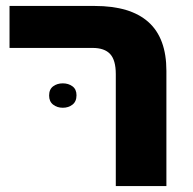

<svg xmlns="http://www.w3.org/2000/svg" viewBox="-20 -625 649 645"><path d="M369 0V-376Q369 -423 350 -443.5Q331 -464 291 -464H12V-605H298Q418 -605 478.5 -551Q539 -497 539 -387V0ZM145 -304Q145 -325 158.5 -335Q172 -345 191 -345Q210 -345 223.5 -335Q237 -325 237 -305Q237 -284 223.5 -273.5Q210 -263 191 -263Q172 -263 158.5 -273.5Q145 -284 145 -304Z"/></svg>

Font: Noto Sans Hebrew ExtraBold
Style: Regular
Weight: 800
Designer: Monotype Design Team
Foundry: Monotype Imaging Inc.
Version: Version 2.003